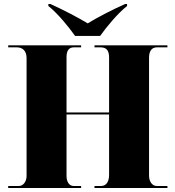

<svg xmlns="http://www.w3.org/2000/svg" viewBox="-20 -941 878 961"><path d="M356 -761H481C513 -806 568 -873 616 -911V-921H606C547 -895 460 -850 419 -824C377 -850 291 -895 232 -921H222V-911C270 -873 324 -806 356 -761ZM21 0H386V-10H349C325 -10 313 -33 313 -60V-368H526V-66C526 -33 513 -10 485 -10H453V0H818V-10H765C742 -10 726 -32 726 -62V-653C726 -687 741 -704 765 -704H818V-714H453V-704H484C514 -704 526 -687 526 -653V-378H313V-656C313 -687 325 -704 349 -704H386V-714H21V-704H65C92 -704 113 -687 113 -651V-60C113 -33 97 -10 74 -10H21Z"/></svg>

Font: Noto Serif Display Black
Style: Regular
Weight: 900
Designer: Monotype Design Team
Foundry: Monotype Imaging Inc.
Version: Version 2.009